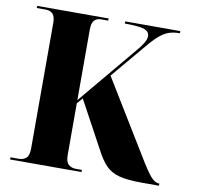

<svg xmlns="http://www.w3.org/2000/svg" viewBox="-80 -796 902 879"><g transform="rotate(10 371.5 -357.0)"><path d="M23 0V-10H62Q82 -10 95.5 -21.5Q109 -33 109 -66V-650Q109 -680 97 -692Q85 -704 65 -704H23V-714H355V-704H321Q302 -704 290.5 -692Q279 -680 279 -648V-321L503 -589Q524 -613 535.5 -632Q547 -651 547 -665Q547 -686 524 -695Q501 -704 432 -704V-714H688V-704Q660 -704 638.5 -697Q617 -690 594.5 -671Q572 -652 543 -617L409 -458L615 -121Q654 -56 674 -33Q694 -10 713 -10H715V0H635Q567 0 528.5 -10.5Q490 -21 466 -46.5Q442 -72 419 -117L302 -333L279 -306V-66Q279 -34 292.5 -22Q306 -10 327 -10H355V0Z"/></g></svg>

Font: Noto Serif Display SemiCondensed ExtraBold
Style: Regular
Weight: 800
Width: 4
Designer: Monotype Design Team
Foundry: Monotype Imaging Inc.
Version: Version 2.009